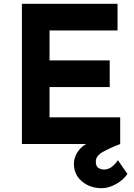

<svg xmlns="http://www.w3.org/2000/svg" viewBox="-20 -756 706 1008"><path d="M95 -736H597V-596H240V-439H556V-299H240V-140H611V0H95ZM514 232Q453 232 410.5 196.5Q368 161 368 103Q368 70 390 38Q412 6 453 -10L611 0Q554 22 518.5 42.5Q483 63 483 92Q483 117 496.5 125.5Q510 134 527 134Q566 134 599 85L649 157Q627 190 588 211Q549 232 514 232Z"/></svg>

Font: Reem Kufi Fun
Style: Regular
Weight: 400
Designer: Khaled Hosny
Version: Version 1.005